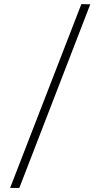

<svg xmlns="http://www.w3.org/2000/svg" viewBox="-20 -780 465 946"><path d="M29.8 146 380.9 -759.8 424.8 -758.8 75.2 146Z"/></svg>

Font: Ortica Linear Light
Style: Regular
Weight: 300
Designer: Benedetta Bovani
Foundry: Collletttivo
Version: Version 2.000;Glyphs 3.1.2 (3151)